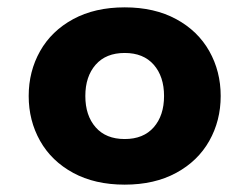

<svg xmlns="http://www.w3.org/2000/svg" viewBox="-20 -596 678 522"><path d="M58 -335Q58 -402 89 -457Q120 -512 179 -544Q238 -576 319 -576Q400 -576 459 -544Q518 -512 549 -457Q580 -402 580 -335Q580 -268 549 -213Q518 -158 459 -126Q400 -94 319 -94Q238 -94 179 -126Q120 -158 89 -213Q58 -268 58 -335ZM426 -335Q426 -388 398 -420Q370 -452 319 -452Q268 -452 240 -420Q212 -388 212 -335Q212 -282 240 -250Q268 -218 319 -218Q370 -218 398 -250Q426 -282 426 -335Z"/></svg>

Font: Biryani Heavy
Style: Regular
Weight: 900
Designer: Dan Reynolds and Mathieu Réguer
Foundry: Dan Reynolds and Mathieu Réguer
Version: Version 1.003; ttfautohint (v1.1) -l 5 -r 5 -G 72 -x 0 -D la